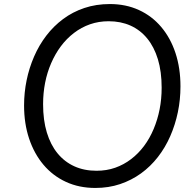

<svg xmlns="http://www.w3.org/2000/svg" viewBox="-20 -910 965 949"><path d="M451 19Q371 19 306 -11Q241 -41 195 -95.5Q149 -150 124 -224.5Q99 -299 99 -389Q99 -452 111.5 -513Q124 -574 148.5 -630.5Q173 -687 209 -734Q245 -781 292 -816Q339 -851 397 -870.5Q455 -890 523 -890Q602 -890 666.5 -860.5Q731 -831 777 -776.5Q823 -722 847.5 -647.5Q872 -573 872 -483Q872 -417 859 -355Q846 -293 821.5 -237Q797 -181 760.5 -134Q724 -87 677 -53Q630 -19 573.5 0Q517 19 451 19ZM457 -66Q507 -66 549.5 -81Q592 -96 628 -123.5Q664 -151 692 -188.5Q720 -226 739.5 -272.5Q759 -319 769 -370Q779 -421 779 -476Q779 -556 760.5 -617Q742 -678 707.5 -720Q673 -762 625 -783.5Q577 -805 517 -805Q468 -805 425 -790Q382 -775 345.5 -747Q309 -719 281 -681.5Q253 -644 233 -598Q213 -552 203 -501Q193 -450 193 -395Q193 -316 211.5 -255Q230 -194 264.5 -152Q299 -110 347.5 -88Q396 -66 457 -66Z"/></svg>

Font: Playwrite GB J
Style: Italic
Weight: 400
Italic angle: -7.01216°
Designer: Veronika Burian, José Scaglione
Foundry: TypeTogether
Version: Version 1.002